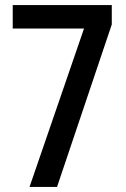

<svg xmlns="http://www.w3.org/2000/svg" viewBox="-20 -734 493 754"><path d="M310 -622H30V-714H419V-638L204 0H96Z"/></svg>

Font: Noto Sans Bengali Condensed Medium
Style: Regular
Weight: 500
Width: 3
Designer: Jelle Bosma - Monotype Design Team
Foundry: Monotype Imaging Inc.
Version: Version 2.003